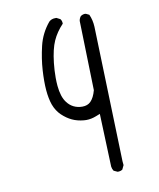

<svg xmlns="http://www.w3.org/2000/svg" viewBox="-77 -618 655 791"><g transform="rotate(-10 250.0 -222.0)"><path d="M352.5 112.3Q363.8 112.3 371.6 106.9L379.9 89.4L378.4 73.2L360.8 -492.7Q359.4 -521.5 348.6 -544.9L335.4 -551.3Q334 -551.8 330.6 -551.8Q327.1 -551.8 322.3 -550.3Q317.4 -548.8 313 -545.4Q306.6 -537.1 305.2 -526.9L313 -235.8Q304.7 -205.1 290 -190.4Q276.9 -177.2 254.9 -177.2Q234.9 -177.2 218.3 -185.5Q202.6 -193.4 191.4 -208.5Q172.9 -232.4 168.5 -279.3Q167 -296.9 167 -313Q167 -345.2 170.4 -375Q176.8 -432.1 191.7 -465.3Q206.5 -498.5 234.4 -527.8Q234.4 -528.3 234.4 -528.3Q234.4 -540.5 228 -547.9L212.9 -555.7Q210 -555.7 207.5 -555.7Q191.9 -555.7 181.6 -545.9Q147 -504.4 134.8 -452.9Q122.6 -401.4 119.6 -353.5Q116.7 -305.7 119.6 -270Q122.6 -234.4 131.8 -208Q142.1 -180.2 161.6 -161.6Q181.2 -143.1 202.6 -133.1Q224.1 -123 251 -120.6Q255.9 -120.1 261.2 -120.1Q281.7 -120.1 302.7 -128.4L320.3 -135.3L328.6 86.9Q330.1 97.2 335.4 105L350.1 111.8Q351.6 112.3 352.5 112.3Z"/></g></svg>

Font: NaikaiFont
Style: ExtraLight
Weight: 200
Version: Version 1.89